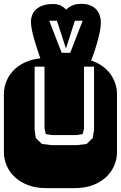

<svg xmlns="http://www.w3.org/2000/svg" viewBox="-22 -968 622 988"><path d="M364.3 -668.9Q413.6 -668.9 453.6 -654.3Q493.7 -639.6 521.7 -614.3Q549.8 -588.9 564.9 -554.9Q580.1 -521 580.1 -482.9V-186Q580.1 -147.9 564.9 -114Q549.8 -80.1 521.7 -54.7Q493.7 -29.3 453.6 -14.6Q413.6 0 364.3 0H213.9Q164.6 0 124.5 -14.6Q84.5 -29.3 56.4 -54.7Q28.3 -80.1 13.2 -114Q-2 -147.9 -2 -186V-482.9Q-2 -521 13.2 -554.9Q28.3 -588.9 56.4 -614.3Q84.5 -639.6 124.5 -654.3Q164.6 -668.9 213.9 -668.9ZM461.9 -625H410.2V-305.2Q409.2 -298.8 407 -291.5Q404.8 -284.2 402.8 -277.8L371.1 -272.9H246.1L213.9 -277.8L207 -307.1V-625H156.2V-299.8L162.1 -257.8L193.8 -227.1L243.2 -221.2H374L423.8 -227.1L455.1 -257.8L461.9 -299.8ZM318.4 -918.9Q333.5 -932.6 351.6 -940.4Q369.6 -948.2 396 -948.2Q422.9 -948.2 442.1 -940.4Q461.4 -932.6 473.6 -919.4Q485.8 -906.2 491.5 -888.4Q497.1 -870.6 497.1 -851.1Q497.1 -831.1 491.5 -803.7Q485.8 -776.4 477.5 -747.1Q469.2 -717.8 459.2 -689.5Q449.2 -661.1 440.4 -640.1H195.3Q185.1 -668.5 174.6 -699.5Q164.1 -730.5 155.8 -759.3Q147.5 -788.1 142.3 -813.2Q137.2 -838.4 137.2 -856Q137.2 -873.5 143.1 -889.9Q148.9 -906.2 162.6 -918.9Q176.3 -931.6 197.8 -939.5Q219.2 -947.3 251 -947.3Q275.4 -947.3 290.5 -939.5Q305.7 -931.6 318.4 -918.9ZM271 -861.3H231.4L295.4 -696.3H339.4L403.3 -861.3H363.3L317.4 -718.3Z"/></svg>

Font: Monofett
Style: Regular
Weight: 400
Designer: vernon adams
Foundry: vernon adams
Version: Version 1.000